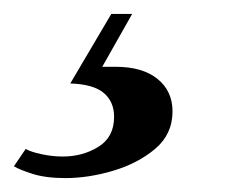

<svg xmlns="http://www.w3.org/2000/svg" viewBox="-85 -30 350 276"><path d="M9 226Q-19 226 -38 220Q-57 214 -65 209L-48 184Q-42 188 -26 191.5Q-10 195 5 195Q34 195 56.5 181Q79 167 79 138Q79 116 64 103.5Q49 91 16 90L75 -10H105L62 66H81Q120 66 141.5 83.5Q163 101 163 130Q163 163 138 184Q113 205 77.5 215.5Q42 226 9 226Z"/></svg>

Font: Libre Bodoni
Style: Italic
Weight: 400
Italic angle: -13°
Designer: Pablo Impallari, Rodrigo Fuenzalida
Foundry: Impallari Type
Version: Version 2.005;gftools[0.9.23]